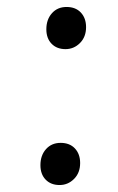

<svg xmlns="http://www.w3.org/2000/svg" viewBox="-20 -521 339 551"><path d="M96 -47Q96 -75 112 -93Q128 -111 154 -111Q180 -111 195 -95Q210 -79 210 -53Q210 -25 192.5 -7.5Q175 10 151 10Q126 10 111 -5.5Q96 -21 96 -47ZM113 -437Q113 -465 129 -483Q145 -501 171 -501Q197 -501 212 -485Q227 -469 227 -443Q227 -415 209.5 -397.5Q192 -380 168 -380Q143 -380 128 -395.5Q113 -411 113 -437Z"/></svg>

Font: Literata 72pt Light
Style: Italic
Weight: 300
Italic angle: -2°
Designer: Latin by Veronika Burian and Jose Scaglione. Greek by Irene Vlachou. Cyrillic by Vera Evstafieva
Foundry: TypeTogether
Version: Version 3.002